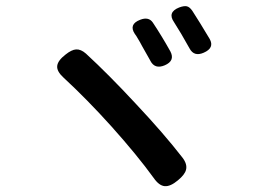

<svg xmlns="http://www.w3.org/2000/svg" viewBox="-20 -734 862 641"><path d="M493 -140Q438 -216 352 -312Q271 -402 192 -475Q169 -496 171 -514Q173 -532 199 -552Q219 -568 234 -569Q250 -570 267 -555Q343 -485 433 -388Q527 -288 589 -208Q606 -186 601 -167Q597 -151 574 -132Q549 -111 530 -112.5Q511 -114 493 -140ZM482 -531 481 -533Q464 -563 455 -579Q449 -591 435 -614Q432 -619 430 -621Q409 -653 448 -668Q476 -679 490 -659Q520 -614 549 -562Q565 -531 530 -516Q497 -502 482 -531ZM613 -572Q605 -587 585 -621Q582 -625 577 -634Q566 -652 561 -660Q538 -693 578 -709Q594 -715 603.5 -713Q613 -711 622 -698Q646 -661 680 -604Q697 -574 660 -558Q628 -544 613 -572Z"/></svg>

Font: GenSenRounded JP M
Style: Regular
Weight: 500
Version: Version 1.501;PS 1;hotconv 16.6.51;makeotf.lib2.5.65220